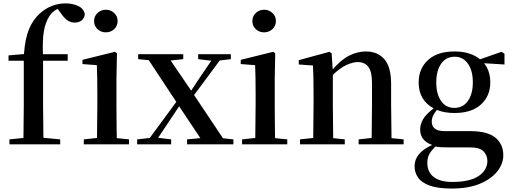

<svg xmlns="http://www.w3.org/2000/svg" viewBox="-20 -844 2995 1123"><path d="M116.2 0H35.2V-28.8L117.2 -37.1L119.1 -231.9V-488.8H29.8V-520L120.1 -527.8Q127 -619.6 149.9 -674.1Q172.9 -728.5 210.9 -763.2Q246.1 -795.4 284.9 -809.8Q323.7 -824.2 363.8 -824.2Q403.8 -824.2 435.8 -809.8Q467.8 -795.4 476.1 -763.2Q475.1 -741.2 459.5 -726.6Q443.8 -711.9 417 -711.9Q393.6 -711.9 374.5 -724.9Q355.5 -737.8 335 -768.1L316.9 -792Q286.1 -776.4 269 -750Q245.1 -712.4 236.6 -661.4Q228 -610.4 231 -526.9H376V-488.8H231.9V-231.9L233.9 -38.1L332 -28.8V0Z M599.1 -654.8Q570.8 -654.8 550.5 -673.3Q530.3 -691.9 530.3 -721.2Q530.3 -749.5 550.5 -768.3Q570.8 -787.1 599.1 -787.1Q627 -787.1 647.5 -768.3Q668 -749.5 668 -721.2Q668 -691.9 647.5 -673.3Q627 -654.8 599.1 -654.8ZM546.4 0H470.2V-28.8L547.4 -37.1L549.3 -231.9V-299.8Q549.3 -350.1 548.6 -388.2Q547.9 -426.3 546.4 -462.9L462.4 -469.2V-494.1L652.3 -541L664.1 -532.2L661.1 -384.8V-231.9Q661.1 -204.6 661.4 -169.7Q661.6 -134.8 662.1 -99.6Q662.6 -64.5 663.1 -36.1L734.4 -28.8V0Z M1139.2 -498V-526.9H1330.1V-498L1265.1 -490.2L1115.2 -288.1L1284.2 -35.2L1345.2 -28.8V0H1074.2V-28.8L1151.9 -36.1L1027.8 -222.2L973.1 -140.1L904.8 -38.1L981 -28.8V0H782.2V-28.8L856 -37.1L1011.2 -248L850.1 -492.2L788.1 -498V-526.9H1051.8V-498L978 -490.2L1098.1 -314L1151.9 -395L1215.8 -488.8Z M1524.9 -654.8Q1496.6 -654.8 1476.3 -673.3Q1456.1 -691.9 1456.1 -721.2Q1456.1 -749.5 1476.3 -768.3Q1496.6 -787.1 1524.9 -787.1Q1552.7 -787.1 1573.2 -768.3Q1593.8 -749.5 1593.8 -721.2Q1593.8 -691.9 1573.2 -673.3Q1552.7 -654.8 1524.9 -654.8ZM1472.2 0H1396V-28.8L1473.1 -37.1L1475.1 -231.9V-299.8Q1475.1 -350.1 1474.4 -388.2Q1473.6 -426.3 1472.2 -462.9L1388.2 -469.2V-494.1L1578.1 -541L1589.8 -532.2L1586.9 -384.8V-231.9Q1586.9 -204.6 1587.2 -169.7Q1587.4 -134.8 1587.9 -99.6Q1588.4 -64.5 1588.9 -36.1L1660.2 -28.8V0Z M2152.8 0H2077.6V-28.8L2153.8 -37.1L2155.8 -231.9V-358.9Q2155.8 -426.3 2134 -453.6Q2112.3 -481 2072.8 -481Q2044.9 -481 2006.8 -464.1Q1968.8 -447.3 1926.8 -405.8V-231.9L1928.7 -36.1L1996.6 -28.8V0H1734.9V-28.8L1812 -37.1L1814 -231.9V-300.8Q1814 -351.1 1813.2 -387.7Q1812.5 -424.3 1810.5 -460.9L1727.5 -466.8V-492.2L1906.7 -541L1919.9 -532.2L1925.8 -438Q1976.1 -495.6 2023.7 -519.3Q2071.3 -543 2120.6 -543Q2188.5 -543 2228 -497.8Q2267.6 -452.6 2267.6 -353V-231.9L2270 -36.1L2340.8 -28.8V0Z M2637.7 -212.9Q2688 -212.9 2716.8 -253.7Q2745.6 -294.4 2745.6 -361.8Q2745.6 -431.6 2716.6 -471.9Q2687.5 -512.2 2639.6 -512.2Q2589.4 -512.2 2560.5 -471.7Q2531.7 -431.2 2531.7 -361.8Q2531.7 -294.4 2559.6 -253.7Q2587.4 -212.9 2637.7 -212.9ZM2638.7 -183.1Q2579.1 -183.1 2535.6 -201.2Q2520 -182.1 2512.7 -166.7Q2505.4 -151.4 2505.4 -131.8Q2505.4 -106.4 2523.2 -91.8Q2541 -77.1 2581.5 -77.1H2728.5Q2831.5 -77.1 2877.7 -38.8Q2923.8 -0.5 2923.8 64Q2923.8 113.3 2888.9 158Q2854 202.6 2786.9 230.7Q2719.7 258.8 2622.6 258.8Q2541 258.8 2493.4 241.5Q2445.8 224.1 2425.3 194.6Q2404.8 165 2404.8 127.9Q2404.8 50.3 2507.8 3.9Q2437.5 -20.5 2437.5 -86.9Q2437.5 -117.7 2455.3 -147.7Q2473.1 -177.7 2516.6 -210Q2428.7 -257.8 2428.7 -361.8Q2428.7 -442.4 2483.2 -492.7Q2537.6 -543 2638.7 -543Q2687.5 -543 2724.9 -530.8Q2762.2 -518.6 2787.6 -497.1L2913.6 -541L2930.7 -529.8V-466.8L2811.5 -474.1Q2847.7 -429.2 2847.7 -361.8Q2847.7 -283.2 2793.5 -233.2Q2739.3 -183.1 2638.7 -183.1ZM2527.8 13.2Q2502.9 35.6 2491.2 57.4Q2479.5 79.1 2479.5 108.9Q2479.5 163.6 2517.6 191.9Q2555.7 220.2 2624.5 220.2Q2727.5 220.2 2779.1 185.8Q2830.6 151.4 2830.6 96.2Q2830.6 65.9 2808.8 42Q2787.1 18.1 2728.5 18.1H2609.4Q2582 18.1 2563 17.3Q2543.9 16.6 2527.8 13.2Z"/></svg>

Font: Source Han Serif TW SemiBold
Style: Regular
Weight: 600
Designer: Ryoko NISHIZUKA Ë•øÂ°öÊ∂ºÂ≠ê (kana & ideographs); Frank Grie√ühammer (Latin, Greek & Cyrillic); Wenlong ZHANG Âº†ÊñáÈæô 
Foundry: Adobe
Version: Version 2.003;hotconv 1.1.1;makeotfexe 2.6.0